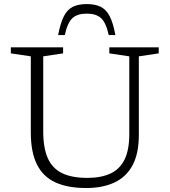

<svg xmlns="http://www.w3.org/2000/svg" viewBox="-20 -936 854 966"><path d="M630.5 -262V-652.5L530 -667.5V-698H778.5V-667.5L678.5 -652.5V-256.5Q678.5 -163 646.8 -104.2Q615 -45.5 555.8 -17.8Q496.5 10 414 10Q320.5 10 258.5 -18.5Q196.5 -47 165.8 -108.8Q135 -170.5 135 -269.5V-652.5L34.5 -667.5V-698H297.5V-667.5L197.5 -652.5V-275Q197.5 -191 220.8 -139.5Q244 -88 293 -64.5Q342 -41 419 -41Q488.5 -41 535.5 -62.8Q582.5 -84.5 606.5 -133Q630.5 -181.5 630.5 -262ZM416.5 -867.5Q369 -867.5 344.2 -844.5Q319.5 -821.5 306 -759.5H272.5Q284 -820.5 301.5 -854.5Q319 -888.5 346.8 -902Q374.5 -915.5 416.5 -915.5Q458.5 -915.5 486.2 -902Q514 -888.5 531.8 -854.5Q549.5 -820.5 560.5 -759.5H527Q513.5 -821.5 488.8 -844.5Q464 -867.5 416.5 -867.5Z"/></svg>

Font: Newsreader 9pt Light
Style: Regular
Weight: 300
Designer: Hugues Gentile
Foundry: Production Type
Version: Version 1.003